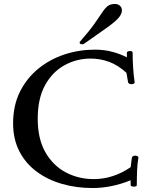

<svg xmlns="http://www.w3.org/2000/svg" viewBox="-20 -934 767 967"><path d="M46 -313Q46 -403 80.5 -472Q115 -541 173.5 -588.5Q232 -636 305.5 -660Q379 -684 458 -684Q505 -684 546 -673Q587 -662 619 -645V-668Q619 -673 624 -675Q629 -677 635 -677Q648 -677 648 -668Q648 -631 650.5 -593Q653 -555 658 -520Q659 -515 654 -512.5Q649 -510 642 -510Q636 -510 631 -512.5Q626 -515 625 -520L617 -567Q576 -605 531 -622Q486 -639 436 -639Q365 -639 304 -605Q243 -571 206.5 -504Q170 -437 170 -336Q170 -234 209 -166.5Q248 -99 312 -65.5Q376 -32 452 -32Q550 -32 638 -92L644 -139Q646 -150 662 -150Q668 -150 673 -147Q678 -144 677 -139Q672 -113 670.5 -76.5Q669 -40 669 -2Q669 6 654 6Q648 6 643 4Q638 2 638 -2V-26Q541 13 446 13Q364 13 291.5 -8Q219 -29 163.5 -70.5Q108 -112 77 -173Q46 -234 46 -313ZM404 -714Q400 -711 394 -711Q381 -711 381 -720Q381 -723 385 -727Q430 -778 455 -813.5Q480 -849 494.5 -871Q509 -893 522.5 -903.5Q536 -914 559 -914Q574 -914 584 -905Q594 -896 594 -882Q594 -864 578 -845Q562 -826 520.5 -796Q479 -766 404 -714Z"/></svg>

Font: Sedan
Style: Regular
Weight: 400
Designer: Sebastian Salazar
Foundry: Sebastian Salazar
Version: Version 1.100; ttfautohint (v1.8.4.7-5d5b)